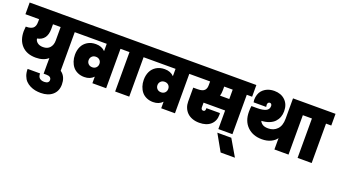

<svg xmlns="http://www.w3.org/2000/svg" viewBox="-94 -1499 4595 2613"><g transform="rotate(20 2204.0 -192.0)"><path d="M366.2 -231.9Q430.7 -231.9 464.8 -272Q499 -312 499 -375V-570.8H388.2V-502Q388.2 -339.8 250 -314Q253.9 -279.3 284.7 -255.6Q315.4 -231.9 366.2 -231.9ZM-11.2 -570.8V-740.2H779.8V-570.8H703.1V0H499V-121.1Q433.1 -63 320.8 -63Q190.4 -63 118.2 -139.2Q45.9 -215.3 45.9 -345.2Q45.9 -374 50.8 -414.1H59.1Q92.3 -414.1 116 -421.1Q139.6 -428.2 153.3 -439.2Q167 -450.2 174.8 -467.5Q182.6 -484.9 184.8 -501.2Q187 -517.6 187 -540V-570.8Z M548.3 365.2Q506.3 365.2 468 357.7Q429.7 350.1 393.1 331.8Q356.4 313.5 329.8 285.9Q303.2 258.3 287.1 215.1Q271 171.9 271.5 118.2H451.7Q451.2 164.6 475.6 185.8Q500 207 543.5 207Q576.2 207 593.3 193.8Q610.4 180.7 610.4 157.2Q610.4 133.3 593 119.1Q575.7 105 541.5 105H498.5V-51.8H541.5Q660.6 -51.8 721.7 2.9Q782.7 57.6 782.7 159.2Q782.7 254.4 719.2 309.8Q655.8 365.2 548.3 365.2Z M1089.4 -203.1Q1123.5 -203.1 1145 -224.9Q1166.5 -246.6 1166.5 -279.8Q1166.5 -313 1145 -334Q1123.5 -355 1089.4 -355Q1053.7 -355 1032.2 -333Q1010.7 -311 1010.7 -278.8Q1010.7 -246.6 1032.2 -224.9Q1053.7 -203.1 1089.4 -203.1ZM1441.4 -570.8H1365.7V0H1166.5V-95.2Q1116.7 -41 1031.7 -41Q979 -41 936.5 -60.1Q894 -79.1 866.9 -112.3Q839.8 -145.5 825.2 -189.5Q810.5 -233.4 810.5 -284.2Q810.5 -350.1 835.2 -402.1Q859.9 -454.1 910.9 -485.6Q961.9 -517.1 1031.7 -517.1Q1115.7 -517.1 1166.5 -464.8V-570.8H757.3V-740.2H1441.4Z M1496.1 0V-570.8H1418.9V-740.2H1776.4V-570.8H1700.2V0Z M2085.9 -203.1Q2120.1 -203.1 2141.6 -224.9Q2163.1 -246.6 2163.1 -279.8Q2163.1 -313 2141.6 -334Q2120.1 -355 2085.9 -355Q2050.3 -355 2028.8 -333Q2007.3 -311 2007.3 -278.8Q2007.3 -246.6 2028.8 -224.9Q2050.3 -203.1 2085.9 -203.1ZM2438 -570.8H2362.3V0H2163.1V-95.2Q2113.3 -41 2028.3 -41Q1975.6 -41 1933.1 -60.1Q1890.6 -79.1 1863.5 -112.3Q1836.4 -145.5 1821.8 -189.5Q1807.1 -233.4 1807.1 -284.2Q1807.1 -350.1 1831.8 -402.1Q1856.4 -454.1 1907.5 -485.6Q1958.5 -517.1 2028.3 -517.1Q2112.3 -517.1 2163.1 -464.8V-570.8H1753.9V-740.2H2438Z M2867.7 -520Q2867.7 -472.2 2856.9 -435.1H2990.7V-570.8H2867.7ZM2415.5 -570.8V-740.2H3272V-570.8H3194.8V0H2990.7V-269H2678.7V-201.2Q2678.7 -185.5 2686.8 -174.8Q2694.8 -164.1 2710.9 -164.1Q2726.1 -164.1 2733.4 -174.1Q2740.7 -184.1 2740.7 -199.2V-211.9H2936.5Q2938 -194.8 2938 -187Q2938 -96.7 2878.9 -43.9Q2819.8 8.8 2714.8 8.8Q2657.7 8.8 2612.1 -8.5Q2566.4 -25.9 2537.1 -55.9Q2507.8 -85.9 2492.2 -125.5Q2476.6 -165 2476.6 -210.9V-413.1H2539.6Q2577.1 -413.1 2602.5 -420.9Q2627.9 -428.7 2640.9 -444.1Q2653.8 -459.5 2658.7 -477.3Q2663.6 -495.1 2663.6 -520V-570.8Z M3128.9 289.1 2994.6 50.8H3196.8L3335.9 289.1Z M3802.7 0V-165Q3776.9 -125 3721.7 -98.4Q3666.5 -71.8 3592.8 -71.8Q3461.9 -71.8 3381.3 -150.1Q3300.8 -228.5 3300.8 -363.8Q3300.8 -413.6 3306.6 -448.2H3386.7Q3470.7 -448.2 3514.6 -469.2Q3558.6 -490.2 3558.6 -539.1Q3558.6 -555.2 3550.3 -565.7Q3542 -576.2 3528.8 -576.2Q3514.2 -576.2 3504.9 -565.9Q3495.6 -555.7 3495.6 -536.1Q3495.6 -523.4 3499.5 -505.9H3316.9Q3312.5 -535.6 3312.5 -541Q3312.5 -582.5 3324.2 -617.2Q3335.9 -651.9 3356.4 -675.8Q3377 -699.7 3404.8 -716.6Q3432.6 -733.4 3464.4 -741.2Q3496.1 -749 3530.8 -749Q3628.4 -749 3689 -690.9Q3749.5 -632.8 3749.5 -533.2Q3749.5 -487.8 3735.1 -449Q3720.7 -410.2 3691.9 -378.9Q3663.1 -347.7 3614.5 -328.1Q3565.9 -308.6 3502 -305.2Q3512.2 -278.3 3541 -259.3Q3569.8 -240.2 3623.5 -240.2Q3702.1 -240.2 3752.4 -292.2Q3802.7 -344.2 3802.7 -443.8V-740.2H4084V-570.8H4006.8V0Z M4138.2 0V-570.8H4061V-740.2H4418.5V-570.8H4342.3V0Z"/></g></svg>

Font: SVN-Poppins Black
Style: Regular
Weight: 900
Designer: Ninad Kale (Devanagari), Jonny Pinhorn (Latin)
Foundry: Indian Type Foundry
Version: Version 3.002 2017